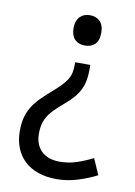

<svg xmlns="http://www.w3.org/2000/svg" viewBox="-84 -601 594 847"><g transform="rotate(10 213.0 -177.0)"><path d="M289.1 -330.1V-312Q289.1 -283.7 285.2 -261.5Q281.2 -239.3 271.7 -219.5Q262.2 -199.7 246.3 -181.2Q230.5 -162.6 206.1 -142.1Q182.6 -122.1 166 -105.7Q149.4 -89.4 138.9 -72.5Q128.4 -55.7 123.3 -36.4Q118.2 -17.1 118.2 8.8Q118.2 32.2 125.5 51.5Q132.8 70.8 146.7 84.7Q160.6 98.6 181.4 106.2Q202.1 113.8 229 113.8Q270 113.8 306.6 101.3Q343.3 88.9 377 71.8L408.2 143.1Q368.2 163.6 322.3 177.7Q276.4 191.9 229 191.9Q183.6 191.9 147.2 179.4Q110.8 167 85.7 143.6Q60.5 120.1 46.9 86.4Q33.2 52.7 33.2 9.8Q33.2 -23.4 39.8 -48.8Q46.4 -74.2 59.3 -96.2Q72.3 -118.2 92 -138.7Q111.8 -159.2 138.2 -182.1Q163.6 -204.1 179.7 -220.5Q195.8 -236.8 205.1 -252Q214.4 -267.1 217.8 -283.4Q221.2 -299.8 221.2 -320.8V-330.1ZM312 -478Q312 -459.5 307.4 -446.5Q302.7 -433.6 294.2 -425.5Q285.6 -417.5 274.4 -413.8Q263.2 -410.2 250 -410.2Q237.3 -410.2 226.1 -413.8Q214.8 -417.5 206.3 -425.5Q197.8 -433.6 192.9 -446.5Q188 -459.5 188 -478Q188 -496.1 192.9 -508.8Q197.8 -521.5 206.3 -529.8Q214.8 -538.1 226.1 -542Q237.3 -545.9 250 -545.9Q263.2 -545.9 274.4 -542Q285.6 -538.1 294.2 -529.8Q302.7 -521.5 307.4 -508.8Q312 -496.1 312 -478Z"/></g></svg>

Font: Puppies Kittens
Style: Regular
Weight: 400
Foundry: Ascender Corporation and Peter Mawhorter
Version: Version 0.1